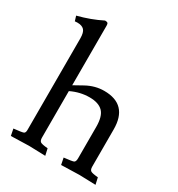

<svg xmlns="http://www.w3.org/2000/svg" viewBox="-180 -877 923 996"><g transform="rotate(30 281.0 -378.5)"><path d="M39 -679 24 -678 15 -707Q93 -727 158 -760Q170 -760 174 -756Q178 -752 178 -741V-384Q213 -404 232 -414Q283 -442 337 -442Q479 -442 479 -293V-71Q479 -52 488 -46Q497 -40 532 -37L541 3L443 0L335 3L327 -37Q374 -42 384 -46Q394 -50 394 -71V-259Q394 -323 368 -349Q342 -375 288 -375Q232 -375 178 -349V-71Q178 -52 187 -46Q196 -40 231 -37L240 3L142 0L34 3L26 -37Q74 -42 84 -46Q94 -50 93 -71V-615Q93 -651 80 -665Q67 -679 39 -679Z"/></g></svg>

Font: Lusitana
Style: Regular
Weight: 400
Designer: Ana Paula Megda
Foundry: Ana Paula Megda
Version: Version 1.001; ttfautohint (v1.4.1)